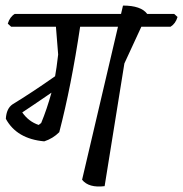

<svg xmlns="http://www.w3.org/2000/svg" viewBox="-20 -669 658 690"><path d="M606 -619 618 -608Q611 -584 593 -573H488L427 -441L356 0Q299 7 275 -23L404 -573H268Q236 -359 193 -194Q170 -171 139 -161Q40 -170 1 -242Q3 -279 25 -294Q97 -338 178 -395Q183 -421 189 -473L181 -573H20L8 -584Q15 -608 33 -619H415L422 -649Q487 -649 509 -619ZM119 -220 128 -227Q148 -275 165 -336Q95 -288 60 -265Q83 -232 119 -220Z"/></svg>

Font: Tillana
Style: Regular
Weight: 400
Designer: Lipi Raval (Devanagari, Latin), Jonny Pinhorn (Latin)
Foundry: Indian Type Foundry
Version: Version 2.003;PS 1.0;hotconv 1.0.79;makeotf.lib2.5.61930; tt